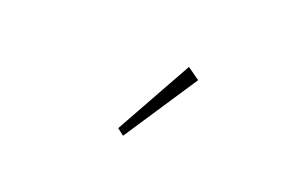

<svg xmlns="http://www.w3.org/2000/svg" viewBox="-40 -781 517 350"><g transform="rotate(20 219.0 -605.5)"><path d="M211 -526 198 -536 281 -685 305 -668Z"/></g></svg>

Font: Inconsolata SemiCondensed ExtraLight
Style: Regular
Weight: 200
Width: 4
Monospace: yes
Designer: Raph Levien, Cyreal, Brenton Simpson
Foundry: Raph Levien, Cyreal, Google
Version: Version 3.100; ttfautohint (v1.8.4.7-5d5b)